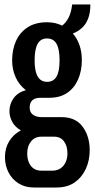

<svg xmlns="http://www.w3.org/2000/svg" viewBox="-20 -638 422 854"><path d="M131 196Q92 196 63 178Q34 160 18 129Q2 98 2 61Q2 21 21 -10Q40 -41 73 -58Q48 -72 35 -95Q22 -118 22 -144Q22 -175 40.5 -201Q59 -227 95 -237Q65 -260 49.5 -294.5Q34 -329 34 -369Q34 -419 52 -457.5Q70 -496 104.5 -517.5Q139 -539 189 -539Q209 -539 226 -535Q243 -531 256 -524Q273 -536 285 -559.5Q297 -583 301 -618H382Q382 -580 371.5 -554Q361 -528 343 -512.5Q325 -497 304 -489Q324 -466 334 -436Q344 -406 344 -371Q344 -323 327.5 -285Q311 -247 279 -225Q247 -203 199 -203H158Q137 -203 124.5 -192.5Q112 -182 112 -159Q112 -138 127 -127.5Q142 -117 164 -117H254Q316 -117 347.5 -74.5Q379 -32 379 30Q379 75 362 112.5Q345 150 312.5 173Q280 196 231 196ZM163 121H214Q234 121 249 111Q264 101 272 83.5Q280 66 280 45Q280 11 264.5 -9.5Q249 -30 221 -30H163Q135 -30 118 -9Q101 12 101 45Q101 79 117.5 100Q134 121 163 121ZM189 -274Q218 -274 231.5 -297.5Q245 -321 245 -370Q245 -419 231.5 -443Q218 -467 189 -467Q161 -467 147.5 -443Q134 -419 134 -370Q134 -338 140 -316.5Q146 -295 158.5 -284.5Q171 -274 189 -274Z"/></svg>

Font: Archivo ExtraCondensed SemiBold
Style: Regular
Weight: 600
Width: 2
Designer: Hector Gatti
Foundry: Omnibus-Type
Version: Version 2.001